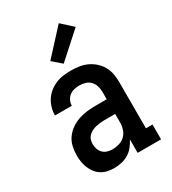

<svg xmlns="http://www.w3.org/2000/svg" viewBox="-191 -880 882 987"><g transform="rotate(-30 250.0 -386.0)"><path d="M193 8Q173 8 154 4Q135 0 118.5 -10Q102 -20 90 -35.5Q78 -51 70.5 -69Q63 -87 60 -106.5Q57 -126 57 -145Q57 -171 63 -197Q69 -223 84 -244Q99 -265 120.5 -280Q142 -295 166.5 -303.5Q191 -312 217 -315Q243 -318 268 -318H335V-364Q335 -381 329.5 -398Q324 -415 312 -427.5Q300 -440 283 -445Q266 -450 249 -450Q233 -450 217.5 -446.5Q202 -443 189.5 -433.5Q177 -424 170 -409Q163 -394 163 -379Q163 -379 163 -379Q163 -379 163 -379H63Q63 -379 63 -379Q63 -379 63 -379Q63 -402 69.5 -424.5Q76 -447 88.5 -466Q101 -485 119 -499.5Q137 -514 158.5 -523Q180 -532 203 -535Q226 -538 249 -538Q273 -538 297 -534.5Q321 -531 343 -521Q365 -511 383.5 -494.5Q402 -478 414 -457Q426 -436 430.5 -412Q435 -388 435 -364V-88H474V0H335V-80Q325 -60 311 -42.5Q297 -25 278 -13.5Q259 -2 237 3Q215 8 193 8ZM233 -80Q253 -80 273 -86Q293 -92 307.5 -106Q322 -120 328.5 -140Q335 -160 335 -180V-231H268Q256 -231 243.5 -229.5Q231 -228 218.5 -225Q206 -222 194.5 -216Q183 -210 174 -201Q165 -192 161 -180Q157 -168 157 -155Q157 -140 162 -125Q167 -110 177.5 -99.5Q188 -89 203 -84.5Q218 -80 233 -80ZM235 -587 182 -633 317 -780 383 -720Z"/></g></svg>

Font: Iosevka Slab Semibold
Style: Regular
Weight: 600
Monospace: yes
Designer: Belleve Invis
Foundry: Belleve Invis
Version: Version 11.1.1; ttfautohint (v1.8.3)